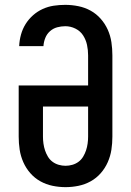

<svg xmlns="http://www.w3.org/2000/svg" viewBox="-20 -763 540 791"><path d="M250 8Q223 8 196.5 2.5Q170 -3 146.5 -16Q123 -29 105 -49.5Q87 -70 76 -95Q65 -120 61 -146.5Q57 -173 57 -200V-411H343V-535Q343 -557 338.5 -578Q334 -599 322.5 -617Q311 -635 291 -645Q271 -655 249 -655Q232 -655 215.5 -650.5Q199 -646 186 -634.5Q173 -623 166.5 -606.5Q160 -590 159 -573H59Q60 -597 66.5 -620.5Q73 -644 85.5 -664Q98 -684 116 -700Q134 -716 156 -726Q178 -736 201.5 -739.5Q225 -743 249 -743Q276 -743 303 -737.5Q330 -732 353.5 -719Q377 -706 395 -685.5Q413 -665 424 -640.5Q435 -616 439 -589Q443 -562 443 -535V-200Q443 -173 439 -146.5Q435 -120 424 -95Q413 -70 395 -49.5Q377 -29 353.5 -16Q330 -3 303.5 2.5Q277 8 250 8ZM250 -80Q264 -80 278 -84Q292 -88 303.5 -96.5Q315 -105 322.5 -117.5Q330 -130 334.5 -143.5Q339 -157 341 -171.5Q343 -186 343 -200V-324H157V-200Q157 -186 159 -171.5Q161 -157 165.5 -143.5Q170 -130 177.5 -117.5Q185 -105 196.5 -96.5Q208 -88 222 -84Q236 -80 250 -80Z"/></svg>

Font: Iosevka Slab Semibold
Style: Regular
Weight: 600
Monospace: yes
Designer: Belleve Invis
Foundry: Belleve Invis
Version: Version 11.1.1; ttfautohint (v1.8.3)